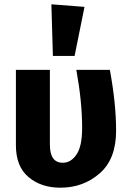

<svg xmlns="http://www.w3.org/2000/svg" viewBox="-20 -856 602 893"><path d="M219 -836 373 -824 327 -596H226ZM491 -531Q520 -374 520 -248Q520 -116 443.5 -49.5Q367 17 261 17Q171 17 112.5 -32.5Q54 -82 54 -180V-531H212V-183Q212 -99 272 -99Q310 -99 336 -137.5Q362 -176 362 -261Q362 -383 335 -531Z"/></svg>

Font: Fira Sans
Style: Bold
Weight: 700
Designer: bBox Type GmbH & Carrois Corporate GbR & Edenspiekermann AG
Foundry: bBox Type GmbH & Carrois Corporate GbR & Edenspiekermann AG
Version: Version 4.301;PS 004.301;hotconv 1.0.88;makeotf.lib2.5.64775